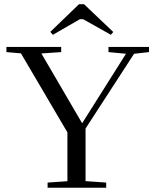

<svg xmlns="http://www.w3.org/2000/svg" viewBox="-20 -884 731 904"><path d="M229 -720.2 216.8 -733.9 352.1 -864.3H375.5L513.2 -733.4L502 -720.2L371.6 -793.5H356ZM204.1 0V-24.4L297.4 -30.8V-260.7L78.6 -632.8L10.3 -638.7V-663.1H268.1V-638.7L174.8 -632.3L366.7 -303.7L573.2 -630.9L490.7 -638.7V-663.1H681.6V-638.7L611.3 -630.9L382.8 -278.8V-31.2L480 -24.4V0Z"/></svg>

Font: Elstob 18pt
Style: Regular
Weight: 400
Designer: Peter S. Baker
Version: Version 1.015